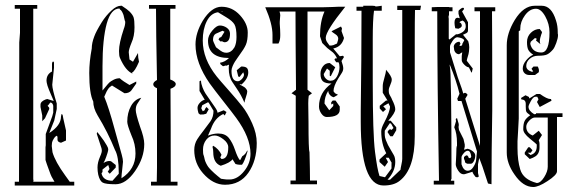

<svg xmlns="http://www.w3.org/2000/svg" viewBox="-20 -742 2286 768"><path d="M188 -487Q188 -493 192 -496Q195 -496 196 -492V-471L189 -403Q189 -386 207 -328V-306L197 -260L177 -210Q224 -240 224 -276L226 -286Q231 -284 231 -280Q231 -277 233 -269L244 -220V-180L224 -171Q210 -174 210 -183V-194L208 -199Q202 -198 195.5 -188Q189 -178 188 -171L187 -158L190 -133Q201 -95 241 -40L259 -15H277V0H39V-15H56L57 -525V-572L60 -611V-707H39V-722H129V-707H113V-25L114 -21L113 -15H198L190 -29Q184 -37 170 -78Q169 -81 167.5 -85Q166 -89 164.5 -94Q163 -99 162 -102V-153L163 -161V-206L189 -277L193 -292V-319Q190 -332 181 -332Q179 -329 175.5 -324.5Q172 -320 170 -318H171Q177 -312 177 -310V-306L160 -269L149 -257V-280L142 -314V-323Q142 -336 162 -344Q168 -346 169 -346L195 -338Q191 -348 183 -366Q175 -384 170 -399Q166 -413 166 -419Q166 -445 188 -456Z M390 -380Q392 -382 402.5 -395Q413 -408 418 -412.5Q423 -417 434.5 -423Q446 -429 459 -429Q472 -417 498 -402L525 -416V-408L506 -381Q497 -369 478 -369L428 -400Q423 -397 419 -393.5Q415 -390 411.5 -384.5Q408 -379 406.5 -376Q405 -373 401.5 -365Q398 -357 397 -355Q415 -312 438 -227L467 -123Q472 -105 472 -95Q472 -90 469 -65.5Q466 -41 466 -34V-29Q522 -65 522 -128Q522 -166 506 -200Q489 -242 489 -255Q489 -291 504 -318Q519 -345 545 -351L530 -328Q523 -318 523 -302Q523 -287 540 -236Q557 -191 557 -166Q557 -111 520.5 -58Q484 -5 442 -5Q403 -5 391 -11.5Q379 -18 373 -43Q370 -57 370 -72Q370 -92 380 -115Q389 -135 387 -143Q386 -146 386 -149L367 -207L369 -214Q371 -212 380.5 -199.5Q390 -187 395.5 -179Q401 -171 407 -160.5Q413 -150 413 -145Q413 -140 410 -130L405 -115Q400 -100 394 -90Q407 -98 417 -98Q419 -98 421 -97.5Q423 -97 424 -97L443 -82V-72L419 -47L411 -55L418 -66L413 -82L390 -64V-54L386 -49Q392 -19 430 -19L455 -47V-52Q455 -116 440 -142Q412 -212 370 -281Q353 -310 353 -336Q337 -368 337 -450Q337 -495 347 -548Q347 -570 357 -596Q364 -616 387 -653Q404 -680 426 -700Q446 -719 464 -719H467Q490 -704 498 -696Q511 -683 514.5 -672Q518 -661 518 -633Q518 -597 506 -571Q495 -544 495 -533L498 -504L512 -495L532 -530Q532 -511 536 -495Q519 -455 507 -451L511 -447Q482 -459 460 -510Q456 -518 456 -538Q456 -569 475 -626Q481 -641 481 -655Q479 -659 477 -669Q475 -679 474 -682Q467 -701 460 -704L458 -708Q424 -708 407 -648Q390 -586 390 -477Z M662 -387Q663 -262 663 -15H690V0H584V-15H607L608 -72V-389Q593 -395 593 -405Q593 -414 608 -422Q604 -626 604 -707H576V-722H682V-707H661V-424Q683 -416 683 -406Q683 -394 662 -387Z M859 -640Q874 -640 887 -631Q900 -622 900 -607Q900 -573 878 -573Q875 -573 868 -577L862 -576L854 -584L858 -591L865 -594L878 -615L870 -619Q858 -614 843 -607Q832 -601 832 -582Q832 -577 844 -553Q846 -552 854.5 -545Q863 -538 870 -534.5Q877 -531 885 -531Q905 -531 918 -553Q926 -569 926 -594Q926 -630 918 -644Q910 -658 885 -673L852 -693Q823 -689 807 -657Q791 -625 791 -580Q791 -506 847 -436Q859 -421 894.5 -381Q930 -341 950 -315.5Q970 -290 988.5 -249Q1007 -208 1007 -170Q1007 -99 973.5 -51Q940 -3 880 -3Q832 -3 792 -49Q757 -89 757 -142Q757 -166 769 -185Q775 -195 795.5 -221.5Q816 -248 822 -257Q834 -275 834 -299L815 -331L812 -333L789 -321L785 -309L791 -297L800 -302L799 -305L806 -314L815 -305L805 -287Q792 -283 786 -284H780L774 -289Q770 -303 770 -310Q770 -321 779.5 -331Q789 -341 799 -343L778 -378V-417L784 -420Q784 -408 790 -392.5Q796 -377 802 -368Q808 -359 822 -339Q836 -319 840 -313Q850 -299 850 -291L875 -301L886 -294L879 -280L873 -286Q839 -270 824 -227L812 -200H813Q834 -208 853 -208Q881 -208 895.5 -190Q910 -172 920 -142.5Q930 -113 939 -102H941L949 -117Q963 -125 969 -141L970 -136Q958 -95 948 -83H938L930 -84L922 -86L910 -105Q901 -91 863 -79Q833 -90 833 -133Q833 -144 830 -155L833 -159Q855 -146 866 -123L861 -112L866 -106Q893 -106 893 -153Q893 -170 873.5 -185Q854 -200 839 -200Q818 -200 805 -183Q792 -166 792 -144Q792 -134 792.5 -129.5Q793 -125 793.5 -123.5Q794 -122 795.5 -118Q797 -114 798 -108V-107Q800 -98 804.5 -89Q809 -80 813 -74.5Q817 -69 825 -61Q833 -53 837 -49.5Q841 -46 851 -37.5Q861 -29 864 -27L878 -25Q883 -24 898 -24Q930 -24 957 -58Q982 -89 982 -127Q982 -192 925 -270Q912 -288 874.5 -335.5Q837 -383 819 -408Q762 -490 762 -564Q762 -610 791 -659Q826 -715 866 -715Q909 -715 940 -681Q971 -647 971 -612Q971 -580 963.5 -563Q956 -546 938 -522L931 -512Q924 -502 919.5 -495Q915 -488 910.5 -477.5Q906 -467 906 -459Q906 -417 931 -417Q939 -417 947.5 -426Q956 -435 956 -444L953 -453L938 -434L933 -436L927 -461L945 -476Q960 -476 966.5 -471Q973 -466 973 -452Q973 -428 946 -404L941 -405L938 -404Q940 -403 947 -399.5Q954 -396 957.5 -393.5Q961 -391 965 -386Q969 -381 969 -376Q969 -369 963.5 -353Q958 -337 958 -331Q951 -347 944 -360Q937 -373 925 -390.5Q913 -408 910 -413Q895 -434 895 -469Q895 -478 896 -483H895L885 -479L883 -480L872 -477L862 -485L860 -491Q880 -494 896 -510Q812 -510 812 -580Q812 -599 829 -619.5Q846 -640 859 -640ZM872 -696H865V-695H872Z M1302 -419Q1319 -419 1328.5 -437Q1338 -455 1338 -473Q1338 -486 1334 -493H1325L1318 -503Q1320 -511 1328 -508Q1324 -520 1312 -532L1289 -550L1269 -570L1260 -597Q1260 -656 1278 -696H1210V-383L1228 -369L1215 -359Q1213 -345 1213 -329Q1213 -316 1213.5 -291Q1214 -266 1214 -255Q1214 -141 1218 -134Q1220 -56 1220 -20H1248V-5H1142V-20H1163V-359L1146 -369L1164 -383Q1162 -601 1162 -696H1098Q1101 -687 1101 -681Q1101 -677 1100 -668.5Q1099 -660 1099 -655V-647Q1101 -621 1101 -606V-599Q1101 -581 1094 -568H1070V-602Q1070 -647 1041 -713H1273L1310 -714L1332 -715H1361Q1283 -618 1283 -591Q1283 -582 1288 -574L1298 -560H1306Q1309 -560 1313.5 -561.5Q1318 -563 1322.5 -565.5Q1327 -568 1328 -568Q1333 -583 1333 -587Q1333 -598 1321 -605.5Q1309 -613 1306 -617L1344 -636L1348 -628L1346 -618L1356 -590Q1347 -555 1313 -548L1339 -517L1352 -519L1356 -514L1346 -498Q1353 -478 1353 -469Q1353 -459 1347 -450L1333 -428Q1314 -397 1314 -377L1320 -369L1332 -363L1315 -353Q1306 -355 1299.5 -362.5Q1293 -370 1293 -379Q1278 -355 1278 -328L1297 -301L1313 -318V-328L1305 -324V-333L1311 -340H1322L1339 -316V-303Q1339 -274 1287 -274Q1275 -274 1265.5 -287.5Q1256 -301 1256 -316Q1256 -372 1306 -408Q1282 -408 1272 -416.5Q1262 -425 1262 -447Q1262 -464 1272 -477Q1282 -490 1299 -490L1321 -473L1303 -437L1299 -439V-459L1288 -468L1275 -446Q1275 -436 1283.5 -427.5Q1292 -419 1302 -419Z M1547 -424Q1547 -415 1541 -402Q1535 -389 1535 -381Q1535 -372 1536.5 -367.5Q1538 -363 1542 -356.5Q1546 -350 1548 -344Q1561 -319 1561 -305Q1561 -290 1533 -259H1543L1565 -233V-221L1551 -197H1541L1530 -214Q1538 -230 1546 -222L1554 -230L1544 -248L1539 -249L1519 -219V-202Q1519 -193 1523.5 -181.5Q1528 -170 1532 -162Q1536 -154 1544.5 -140Q1553 -126 1555 -122Q1561 -112 1561 -94Q1561 -57 1530 -23H1540L1582 -63Q1582 -67 1585.5 -83Q1589 -99 1589 -106V-702H1569V-719H1664L1661 -702H1640Q1639 -663 1639 -580V-197Q1639 -66 1579 -19Q1556 0 1514 0Q1423 0 1423 -254V-299Q1426 -504 1426 -699H1406V-715H1433V-719H1470Q1482 -719 1482 -716Q1488 -716 1507 -719V-699H1476Q1471 -662 1471 -586V-413Q1471 -207 1480 -135Q1489 -64 1498 -38L1520 -33L1546 -68V-89L1547 -90L1535 -111H1523L1532 -94L1519 -75L1498 -94V-104L1525 -129Q1505 -167 1505 -217Q1505 -230 1517 -252Q1540 -296 1540 -316L1534 -329L1513 -317L1524 -305L1512 -294L1499 -308V-319L1524 -340H1530L1511 -371V-398Q1511 -409 1517.5 -430.5Q1524 -452 1524 -463Q1547 -437 1547 -424Z M1851 -139Q1844 -139 1836 -130.5Q1828 -122 1826 -114V-85Q1834 -59 1851 -59Q1863 -59 1872 -72Q1881 -85 1884 -98L1888 -136L1826 -338H1812L1809 -347L1818 -367Q1805 -421 1779 -484V-478Q1786 -465 1786 -27L1784 -23Q1784 -20 1783 -19H1797V-4H1715V-19H1736Q1729 -421 1729 -697H1707V-713L1730 -714H1777V-713H1790V-697H1776V-683L1774 -675L1775 -667V-587L1778 -584L1804 -605H1811Q1843 -614 1843 -637Q1843 -654 1830 -660Q1828 -659 1825.5 -658Q1823 -657 1821 -656Q1819 -655 1818 -652Q1824 -651 1826.5 -644Q1829 -637 1823 -632Q1815 -627 1814 -627L1801 -629Q1798 -642 1798 -651Q1798 -671 1811 -671Q1813 -671 1819 -669L1814 -687V-698Q1814 -700 1821 -705.5Q1828 -711 1831 -711Q1836 -711 1836 -707Q1836 -704 1832 -700.5Q1828 -697 1829 -695L1852 -653V-620Q1852 -615 1849 -612Q1846 -609 1839.5 -606.5Q1833 -604 1832 -603L1853 -577Q1857 -564 1857 -553Q1857 -544 1856 -537Q1855 -530 1854 -525.5Q1853 -521 1850.5 -513.5Q1848 -506 1847 -499L1871 -468L1867 -451Q1865 -452 1860.5 -462.5Q1856 -473 1854 -473Q1846 -474 1836.5 -484Q1827 -494 1827 -501V-518L1829 -533L1816 -525Q1802 -526 1797 -541L1795 -556Q1796 -564 1802.5 -569.5Q1809 -575 1818 -575L1822 -567L1818 -561Q1818 -557 1825 -559Q1830 -561 1829 -566L1837 -581Q1833 -590 1810 -593H1809Q1800 -593 1790 -578Q1780 -563 1780 -556V-533L1811 -433L1827 -388L1833 -368L1840 -371Q1850 -367 1850 -362L1841 -347L1900 -158V-697H1878V-713H1961V-697H1948Q1949 -584 1949 -356V-299Q1946 -132 1946 -5L1932 -8L1910 -75L1897 -110L1892 -85V-50L1895 -37Q1894 -33 1889 -33Q1885 -33 1883 -34Q1881 -35 1878 -40L1875 -44Q1870 -51 1870 -55L1841 -46Q1839 -45 1834 -45Q1822 -45 1812.5 -60Q1803 -75 1803 -85Q1803 -90 1804 -102Q1805 -114 1805 -123Q1805 -156 1808 -159V-170Q1808 -208 1797 -233L1804 -257L1803 -266L1808 -270L1815 -246V-239Q1815 -236 1814 -235L1816 -222L1834 -186L1839 -164V-155L1836 -143L1850 -147Q1861 -145 1871 -137Q1881 -129 1881 -120Q1881 -108 1875.5 -97.5Q1870 -87 1863 -87H1850Q1849 -87 1847 -88Q1838 -92 1840 -97L1836 -107V-114L1842 -119L1848 -121L1853 -116Q1853 -113 1854 -112Q1855 -112 1857 -110Q1862 -107 1865 -116Q1862 -139 1851 -139Z M2101 -281Q2088 -290 2085.5 -295Q2083 -300 2083 -315V-326Q2083 -344 2066 -344L2064 -350L2082 -361L2096 -354L2097 -348L2126 -366H2140Q2168 -346 2181 -346H2184L2186 -339L2139 -314L2128 -334L2134 -345L2129 -355H2121Q2113 -355 2103.5 -338Q2094 -321 2094 -315Q2094 -299 2117 -285L2124 -286V-289H2230V-274H2208V-57Q2208 -42 2169 -17Q2134 6 2113 6Q2072 6 2038 -44Q2007 -88 2007 -132V-561Q2007 -609 2039 -662Q2074 -719 2119 -719H2147Q2186 -719 2204 -660Q2211 -639 2211 -613V-608Q2212 -606 2212 -601Q2212 -589 2205 -570Q2198 -551 2192 -544Q2179 -529 2168 -524Q2157 -519 2132 -519Q2113 -519 2099 -507Q2085 -495 2085 -478Q2085 -462 2107 -455L2113 -456L2106 -467L2114 -476H2131Q2138 -463 2135 -453L2120 -442H2097Q2086 -442 2078.5 -449Q2071 -456 2071 -468Q2071 -484 2084.5 -500.5Q2098 -517 2113 -523Q2098 -533 2093 -543Q2088 -553 2088 -574Q2088 -596 2103.5 -611Q2119 -626 2139 -626L2148 -614Q2148 -610 2145 -604L2141 -590Q2137 -574 2142 -565L2124 -580L2127 -587L2120 -590L2103 -575L2101 -567Q2109 -532 2145 -532Q2178 -532 2178 -613Q2178 -646 2161 -676.5Q2144 -707 2124 -707Q2099 -707 2080 -681Q2061 -655 2061 -627V-621L2055 -617V-268Q2055 -258 2052.5 -220Q2050 -182 2050 -177V-160V-150Q2050 -100 2061 -64Q2073 -24 2127 -10Q2142 -10 2156.5 -33Q2171 -56 2171 -75V-272H2120Q2109 -272 2097 -259.5Q2085 -247 2085 -235Q2085 -210 2111 -200L2135 -219L2148 -202L2135 -181Q2138 -174 2138 -167V-152Q2138 -124 2117 -114Q2115 -112 2099 -106L2079 -125V-132L2093 -153H2099L2110 -141L2103 -131H2091L2102 -122Q2127 -129 2127 -157V-164Q2126 -166 2099.5 -187.5Q2073 -209 2073 -225Q2073 -248 2079 -259Q2085 -270 2101 -281Z"/></svg>

Font: Bukvitsa
Style: Regular
Weight: 500
Foundry: Ponomar Technologies, Inc.
Version: Version 1.1